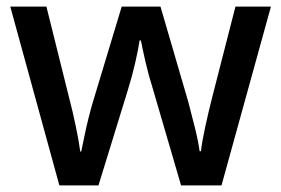

<svg xmlns="http://www.w3.org/2000/svg" viewBox="-20 -560 848 579"><path d="M441 -292Q428 -333 418.5 -374.5Q409 -416 405 -438H401Q398 -416 388.5 -374Q379 -332 366 -290L277 -1H159L11 -540H120L188 -267Q199 -225 208.5 -179.5Q218 -134 222 -103H225Q229 -122 234.5 -149Q240 -176 247 -204Q254 -232 260 -252L347 -540H464L548 -252Q557 -218 567.5 -176Q578 -134 582 -104H586Q589 -132 599 -178Q609 -224 620 -267L690 -540H797L648 -1H526Z"/></svg>

Font: Noto Sans Lao Medium
Style: Regular
Weight: 500
Designer: Monotype Design Team
Foundry: Monotype Imaging Inc.
Version: Version 2.003; ttfautohint (v1.8.4.7-5d5b)